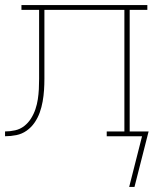

<svg xmlns="http://www.w3.org/2000/svg" viewBox="-20 -540 640 761"><path d="M492 201 543 0H403V-19H473V-501H156V-273Q156 -250 156 -227.5Q156 -205 154.5 -182.5Q153 -160 149 -137.5Q145 -115 137.5 -94Q130 -73 117 -54Q104 -35 85.5 -22Q67 -9 45 -4.5Q23 0 0 0V-19Q20 -19 40 -23.5Q60 -28 76 -40.5Q92 -53 103 -70.5Q114 -88 120.5 -107.5Q127 -127 130 -147Q133 -167 134 -187Q135 -207 135 -227.5Q135 -248 135 -268V-501H65V-520H564V-501H494V-19H569L513 201Z"/></svg>

Font: Iosevka Etoile Thin
Style: Regular
Weight: 100
Designer: Belleve Invis
Foundry: Belleve Invis
Version: Version 22.1.2; ttfautohint (v1.8.4)